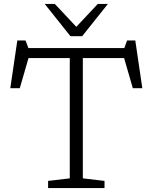

<svg xmlns="http://www.w3.org/2000/svg" viewBox="-20 -950 771 970"><path d="M508 -36V0H223V-36L332.5 -49V-656.5H124L80 -504.5H32L67.5 -745.5H109L123.5 -707H608L622 -745.5H663.5L699 -504.5H651L607 -656.5H398.5V-49ZM525 -930 395 -767H336L206 -930H257L365.5 -814.5L474 -930Z"/></svg>

Font: Newsreader 6pt Light
Style: Regular
Weight: 300
Designer: Hugues Gentile
Foundry: Production Type
Version: Version 1.003; ttfautohint (v1.8.3)